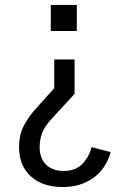

<svg xmlns="http://www.w3.org/2000/svg" viewBox="-20 -560 524 775"><path d="M427 54Q407 123 355.5 159Q304 195 233 195Q152 195 104.5 152Q57 109 57 34Q57 -18 78 -56Q99 -94 127 -124L199 -204V-320H281V-181L189 -81Q160 -50 150 -23Q140 4 140 36Q140 54 145.5 71Q151 88 162.5 101Q174 114 192.5 122Q211 130 237 130Q285 130 312 102Q339 74 350 34ZM290 -540V-435H185V-540Z"/></svg>

Font: Carrois Gothic
Style: Regular
Weight: 400
Designer: Ralph du Carrois
Foundry: Ralph du Carrois
Version: Version 1.001